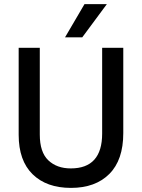

<svg xmlns="http://www.w3.org/2000/svg" viewBox="-20 -907 692 936"><path d="M381 -725H297L392 -887H501ZM581 -258Q581 -127 513 -59Q445 9 326 9Q207 9 139 -57.5Q71 -124 71 -250V-674H174V-251Q174 -165 215.5 -125.5Q257 -86 325 -86Q478 -86 478 -256V-674H581Z"/></svg>

Font: Hind Colombo Medium
Style: Regular
Weight: 500
Designer: Jyotish Sonowal, Aditi Pimprikar
Foundry: Indian Type Foundry
Version: Version 1.000;PS 1.0;hotconv 1.0.86;makeotf.lib2.5.63406; tt